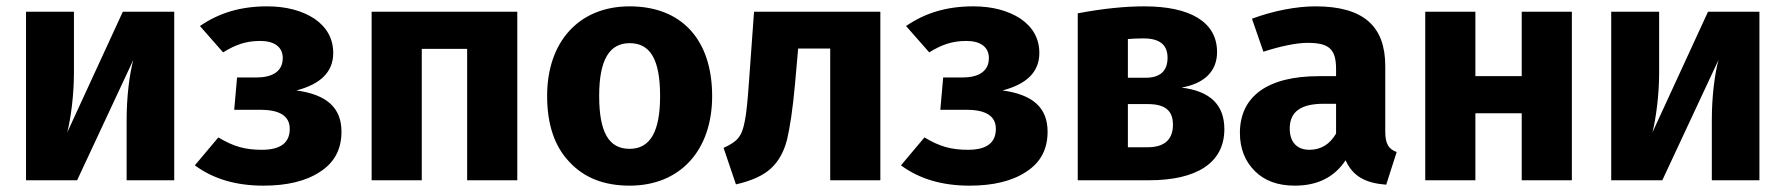

<svg xmlns="http://www.w3.org/2000/svg" viewBox="-20 -568 5626 605"><path d="M529 -531H367L192 -151C203 -195 213 -268 213 -339V-531H62V0H223L400 -379C388 -334 379 -264 379 -189V0H529Z M822 -548C737 -548 670 -527 610 -486L683 -403C722 -427 755 -439 800 -439C843 -439 871 -421 871 -385C871 -345 841 -324 789 -324H727L718 -222H801C862 -222 893 -202 893 -162C893 -118 864 -96 805 -96C753 -96 716 -106 668 -135L594 -47C652 -4 724 17 810 17C884 17 944 3 989 -27C1034 -56 1056 -98 1056 -153C1056 -229 1009 -270 914 -283C991 -303 1030 -342 1030 -401C1030 -446 1010 -482 971 -509C931 -535 881 -548 822 -548Z M1610 0V-531H1151V0H1309V-414H1452V0Z M1964 -548C1804 -548 1704 -436 1704 -266C1704 -177 1727 -107 1774 -58C1820 -8 1883 17 1964 17C2124 17 2224 -95 2224 -265C2224 -444 2127 -548 1964 -548ZM1964 -432C2029 -432 2060 -381 2060 -265C2060 -152 2028 -99 1964 -99C1899 -99 1868 -150 1868 -266C1868 -379 1900 -432 1964 -432Z M2356 -531 2340 -310C2336 -252 2332 -211 2327 -187C2318 -138 2304 -122 2260 -102L2299 13C2348 2 2385 -15 2409 -37C2433 -59 2450 -89 2460 -128C2469 -166 2478 -224 2485 -302L2495 -415H2596V0H2754V-531Z M3047 -548C2962 -548 2895 -527 2835 -486L2908 -403C2947 -427 2980 -439 3025 -439C3068 -439 3096 -421 3096 -385C3096 -345 3066 -324 3014 -324H2952L2943 -222H3026C3087 -222 3118 -202 3118 -162C3118 -118 3089 -96 3030 -96C2978 -96 2941 -106 2893 -135L2819 -47C2877 -4 2949 17 3035 17C3109 17 3169 3 3214 -27C3259 -56 3281 -98 3281 -153C3281 -229 3234 -270 3139 -283C3216 -303 3255 -342 3255 -401C3255 -446 3235 -482 3196 -509C3156 -535 3106 -548 3047 -548Z M3703 -292C3776 -305 3815 -344 3815 -404C3815 -499 3730 -548 3586 -548C3525 -548 3455 -541 3376 -526V0H3601C3748 0 3838 -53 3838 -161C3838 -238 3793 -281 3703 -292ZM3583 -447C3634 -447 3659 -427 3659 -386C3659 -343 3634 -323 3590 -323H3534V-445C3546 -446 3562 -447 3583 -447ZM3534 -104V-240H3597C3652 -240 3676 -219 3676 -175C3676 -128 3649 -104 3596 -104Z M4345 -360C4345 -485 4277 -548 4125 -548C4065 -548 3992 -534 3925 -509L3961 -405C4013 -422 4065 -433 4100 -433C4167 -433 4190 -414 4190 -351V-328H4136C3975 -328 3887 -265 3887 -149C3887 -100 3903 -60 3934 -29C3965 2 4007 17 4060 17C4132 17 4185 -10 4220 -63C4243 -12 4283 9 4348 14L4381 -89C4356 -98 4345 -114 4345 -154ZM4106 -96C4067 -96 4044 -120 4044 -163C4044 -216 4079 -241 4151 -241H4190V-147C4170 -113 4142 -96 4106 -96Z M4933 0V-531H4775V-328H4629V-531H4471V0H4629V-211H4775V0Z M5524 -531H5362L5187 -151C5198 -195 5208 -268 5208 -339V-531H5057V0H5218L5395 -379C5383 -334 5374 -264 5374 -189V0H5524Z"/></svg>

Font: Fira Sans
Style: Bold
Weight: 700
Designer: Carrois Corporate & Edenspiekermann AG
Foundry: Carrois Corporate GbR & Edenspiekermann AG
Version: Version 4.203